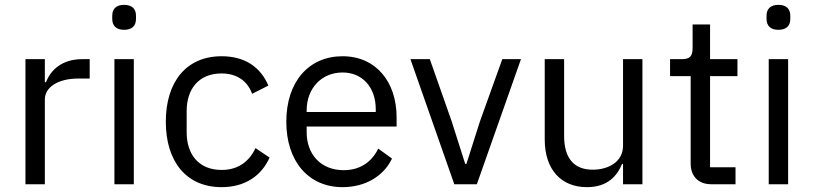

<svg xmlns="http://www.w3.org/2000/svg" viewBox="-20 -760 3356 792"><path d="M165 0V-350C165 -399 217 -436 303 -436H350V-516H319C235 -516 188 -470 170 -421H165V-516H85V0Z M492 -637C526 -637 541 -655 541 -682V-695C541 -722 526 -740 492 -740C458 -740 443 -722 443 -695V-682C443 -655 458 -637 492 -637ZM452 0H532V-516H452Z M894 12C992 12 1059 -36 1092 -110L1034 -149C1006 -90 959 -59 894 -59C799 -59 750 -124 750 -214V-302C750 -392 799 -457 894 -457C957 -457 1001 -426 1020 -373L1087 -407C1057 -478 996 -528 894 -528C749 -528 664 -423 664 -258C664 -93 749 12 894 12Z M1393 12C1490 12 1564 -36 1597 -106L1540 -147C1513 -90 1463 -58 1398 -58C1302 -58 1245 -125 1245 -214V-238H1616V-276C1616 -422 1531 -528 1393 -528C1253 -528 1161 -422 1161 -258C1161 -94 1253 12 1393 12ZM1393 -461C1475 -461 1530 -400 1530 -309V-298H1245V-305C1245 -395 1306 -461 1393 -461Z M1947 0 2129 -516H2052L1960 -260L1904 -84H1899L1843 -260L1753 -516H1673L1854 0Z M2550 0H2630V-516H2550V-159C2550 -91 2488 -60 2425 -60C2348 -60 2307 -107 2307 -199V-516H2227V-185C2227 -60 2295 12 2401 12C2487 12 2526 -35 2546 -84H2550Z M3014 0V-70H2909V-446H3022V-516H2909V-659H2837V-563C2837 -528 2826 -516 2792 -516H2744V-446H2829V-85C2829 -35 2859 0 2914 0Z M3191 -637C3225 -637 3240 -655 3240 -682V-695C3240 -722 3225 -740 3191 -740C3157 -740 3142 -722 3142 -695V-682C3142 -655 3157 -637 3191 -637ZM3151 0H3231V-516H3151Z"/></svg>

Font: LVC Sans
Style: Regular
Weight: 400
Designer: Mike Abbink, Paul van der Laan, Pieter van Rosmalen
Foundry: Bold Monday
Version: Version 3.0